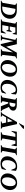

<svg xmlns="http://www.w3.org/2000/svg" viewBox="2898 -3764 862 6725"><g transform="rotate(90 3328.5 -401.0)"><path d="M-14 0 -11 -16 62 -57 141 -503 83 -544 86 -560H333Q428 -560 492 -530Q556 -500 589 -446Q622 -392 622 -322Q622 -226 575.5 -153.5Q529 -81 447.5 -40.5Q366 0 260 0ZM300 -509H276L193 -49H253Q326 -49 378 -83.5Q430 -118 458 -180Q486 -242 486 -324Q486 -410 438.5 -459.5Q391 -509 300 -509Z M637 0 640 -16 715 -57 794 -503 734 -544 737 -560H1182L1156 -413H1140L1103 -509H928L893 -313H1012L1072 -383H1088L1054 -195H1037L1004 -267H885L846 -51H1043L1125 -174H1141L1110 0Z M1191 0 1194 -16 1268 -58 1363 -505 1297 -544 1300 -560H1514L1601 -188L1809 -560H2016L2013 -544L1939 -505L1888 -58L1941 -16L1938 0H1684L1687 -16L1756 -57L1800 -429L1553 4H1509L1406 -439L1327 -58L1389 -16L1386 0Z M2318 10Q2242 10 2186 -20.5Q2130 -51 2099 -105.5Q2068 -160 2068 -234Q2068 -300 2092 -360.5Q2116 -421 2160 -468.5Q2204 -516 2265.5 -543.5Q2327 -571 2402 -571Q2478 -571 2534 -540.5Q2590 -510 2621 -455Q2652 -400 2652 -327Q2652 -262 2628 -201.5Q2604 -141 2560 -93.5Q2516 -46 2454.5 -18Q2393 10 2318 10ZM2328 -41Q2385 -41 2427 -82.5Q2469 -124 2492 -191Q2515 -258 2515 -337Q2515 -389 2503 -430.5Q2491 -472 2464.5 -496.5Q2438 -521 2395 -521Q2353 -521 2318.5 -497Q2284 -473 2259 -431.5Q2234 -390 2220 -336.5Q2206 -283 2206 -224Q2206 -172 2218 -130.5Q2230 -89 2257 -65Q2284 -41 2328 -41Z M3016 10Q2938 10 2881.5 -19.5Q2825 -49 2794.5 -101.5Q2764 -154 2764 -223Q2764 -292 2791 -355Q2818 -418 2866.5 -466.5Q2915 -515 2979.5 -543Q3044 -571 3119 -571Q3172 -571 3206 -560.5Q3240 -550 3274 -530L3257 -365H3240L3185 -497Q3171 -509 3154 -515.5Q3137 -522 3112 -522Q3048 -522 3000.5 -480.5Q2953 -439 2926.5 -368.5Q2900 -298 2900 -213Q2900 -133 2937.5 -86.5Q2975 -40 3039 -40Q3094 -40 3134 -66L3230 -184H3246L3210 -36Q3176 -15 3126 -2.5Q3076 10 3016 10Z M3302 0 3304 -16 3379 -57 3458 -503 3398 -544 3401 -560H3642Q3736 -560 3788.5 -526.5Q3841 -493 3841 -433Q3841 -380 3806 -343Q3771 -306 3712 -285L3811 -56L3866 -16L3863 0H3688L3588 -258H3546L3510 -57L3568 -16L3566 0ZM3616 -509H3590L3554 -304H3596Q3648 -304 3677.5 -339.5Q3707 -375 3707 -426Q3707 -509 3616 -509Z M3883 0 3886 -16 3938 -45 4240 -565H4313L4425 -51L4477 -16L4474 0H4212L4215 -16L4288 -48L4259 -185H4079L4000 -46L4061 -16L4057 0ZM4107 -233H4248L4210 -413ZM4277 -635 4374 -812H4481Q4478 -797 4469.5 -782.5Q4461 -768 4438 -749L4296 -635Z M4588 0 4590 -16 4681 -57 4761 -509H4652L4565 -373H4549L4581 -560H5090L5059 -373H5043L5002 -509H4894L4813 -57L4890 -16L4887 0Z M5044 0 5047 -16 5119 -57 5197 -503 5137 -544 5140 -560H5405L5402 -544L5329 -503L5251 -57L5313 -16L5310 0Z M5691 10Q5613 10 5556.5 -19.5Q5500 -49 5469.5 -101.5Q5439 -154 5439 -223Q5439 -292 5466 -355Q5493 -418 5541.5 -466.5Q5590 -515 5654.5 -543Q5719 -571 5794 -571Q5847 -571 5881 -560.5Q5915 -550 5949 -530L5932 -365H5915L5860 -497Q5846 -509 5829 -515.5Q5812 -522 5787 -522Q5723 -522 5675.5 -480.5Q5628 -439 5601.5 -368.5Q5575 -298 5575 -213Q5575 -133 5612.5 -86.5Q5650 -40 5714 -40Q5769 -40 5809 -66L5905 -184H5921L5885 -36Q5851 -15 5801 -2.5Q5751 10 5691 10Z M6289 10Q6213 10 6157 -20.5Q6101 -51 6070 -105.5Q6039 -160 6039 -234Q6039 -300 6063 -360.5Q6087 -421 6131 -468.5Q6175 -516 6236.5 -543.5Q6298 -571 6373 -571Q6449 -571 6505 -540.5Q6561 -510 6592 -455Q6623 -400 6623 -327Q6623 -262 6599 -201.5Q6575 -141 6531 -93.5Q6487 -46 6425.5 -18Q6364 10 6289 10ZM6299 -41Q6356 -41 6398 -82.5Q6440 -124 6463 -191Q6486 -258 6486 -337Q6486 -389 6474 -430.5Q6462 -472 6435.5 -496.5Q6409 -521 6366 -521Q6324 -521 6289.5 -497Q6255 -473 6230 -431.5Q6205 -390 6191 -336.5Q6177 -283 6177 -224Q6177 -172 6189 -130.5Q6201 -89 6228 -65Q6255 -41 6299 -41Z"/></g></svg>

Font: Spectral SC
Style: Bold Italic
Weight: 700
Italic angle: -10°
Designer: Jean-Baptiste Levee
Foundry: Production Type
Version: Version 2.001